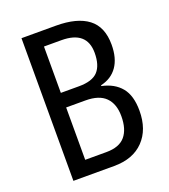

<svg xmlns="http://www.w3.org/2000/svg" viewBox="-132 -875 793 903"><g transform="rotate(-20 264.5 -423.0)"><path d="M252 -780Q358 -780 413 -738Q468 -696 468 -607Q468 -539 439 -497.5Q410 -456 356 -444V-440Q418 -427 451.5 -386.5Q485 -346 485 -270Q485 -176 432 -121Q379 -66 284 -66H80V-780ZM257 -475Q324 -475 352 -505.5Q380 -536 380 -598Q380 -707 253 -707H166V-475ZM166 -402V-140H272Q337 -140 366.5 -175Q396 -210 396 -275Q396 -336 363.5 -369Q331 -402 263 -402Z"/></g></svg>

Font: Noto Sans Malayalam UI Condensed
Style: Regular
Weight: 400
Width: 3
Designer: Jelle Bosma - Monotype Design Team
Foundry: Monotype Imaging Inc.
Version: Version 2.104; ttfautohint (v1.8.4.7-5d5b)